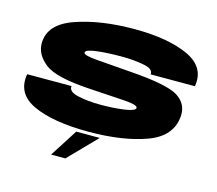

<svg xmlns="http://www.w3.org/2000/svg" viewBox="-120 -833 1339 1184"><g transform="rotate(15 549.5 -240.5)"><path d="M300.5 199.7 413.7 22.8H563.8L391.6 199.7ZM487 4Q259 4 133 -54.5Q7 -113 30 -241H313Q307 -205 369.5 -190.5Q432 -176 516 -176Q599 -176 665.5 -185.5Q732 -195 735 -213Q735 -214.5 735 -216Q732 -234.5 646 -240Q553 -246 423 -254Q206 -267 136.5 -322Q67 -377 67 -448Q67 -571 225.5 -626Q384 -681 598 -681Q813 -681 941.5 -622Q1070 -563 1048 -437H765Q771 -472 707 -484.5Q643 -497 566 -497Q478 -497 409 -489Q340 -481 337 -463Q337 -462 337 -461Q339 -444 421.5 -437.5Q509 -430 645 -420Q880 -403 949 -359Q1018 -315 1012 -235Q1002 -104 852.5 -50Q703 4 487 4Z"/></g></svg>

Font: Anybody UltraExpanded Black
Style: Italic
Weight: 900
Width: 9
Italic angle: -10°
Designer: Tyler Finck
Foundry: Etcetera Type Company
Version: Version 1.010; ttfautohint (v1.8.3) -l 8 -r 50 -G 200 -x 14 